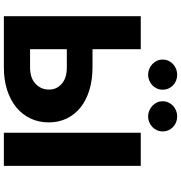

<svg xmlns="http://www.w3.org/2000/svg" viewBox="9 -970 961 1020"><g transform="rotate(90 490.0 -460.5)"><path d="M66.4 0V-727.3H241.8V-470.9H338.1Q404.8 -470.9 458.8 -454.4Q512.8 -437.9 551 -407.5Q589.1 -377.1 609.9 -334.2Q630.7 -291.2 630.7 -238.3Q630.7 -185.4 609.9 -141.5Q589.1 -97.7 551 -66.2Q512.8 -34.8 458.8 -17.4Q404.8 0 338.1 0ZM685.7 -727.3H861.5V0H685.7ZM241.8 -139.2H338.1Q395.6 -139.2 426.1 -168.7Q456.7 -198.2 456.3 -239.7Q456.7 -279.8 426.1 -307.2Q395.6 -334.5 338.1 -334.5H241.8ZM599.1 -920.8Q615.8 -920.8 630.1 -915Q644.5 -909.1 655.4 -898.8Q666.2 -888.5 672.4 -874.5Q678.6 -860.4 678.6 -843.8Q678.6 -827.4 672.2 -813.2Q665.8 -799 655 -788.7Q644.2 -778.4 629.6 -772.4Q615.1 -766.3 599.1 -766.3Q583.1 -766.3 568.5 -772.4Q554 -778.4 542.8 -788.7Q531.6 -799 525 -813.2Q518.5 -827.4 518.5 -843.8Q518.5 -860.4 525 -874.5Q531.6 -888.5 542.6 -898.8Q553.6 -909.1 568.2 -915Q582.7 -920.8 599.1 -920.8ZM296.9 -843.8Q296.9 -860.4 303.4 -874.5Q310 -888.5 321 -898.8Q332 -909.1 346.6 -915Q361.2 -920.8 377.5 -920.8Q394.2 -920.8 408.6 -915Q422.9 -909.1 433.8 -898.8Q444.6 -888.5 450.8 -874.5Q457 -860.4 457 -843.8Q457 -827.4 450.6 -813.2Q444.2 -799 433.4 -788.7Q422.6 -778.4 408 -772.4Q393.5 -766.3 377.5 -766.3Q361.5 -766.3 346.9 -772.4Q332.4 -778.4 321.2 -788.7Q310 -799 303.4 -813.2Q296.9 -827.4 296.9 -843.8Z"/></g></svg>

Font: Inter P Extra Bold
Style: Regular
Weight: 800
Designer: Rasmus Andersson
Foundry: rsms
Version: Version 3.018;git-588b23468